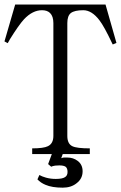

<svg xmlns="http://www.w3.org/2000/svg" viewBox="-20 -698 541 859"><path d="M124 -8.8H211.9L195.3 36.1L209 47.9Q214.8 44.9 226.6 43Q236.3 42 245.1 42Q264.6 42 273.4 47.9Q282.2 54.7 282.2 71.3Q282.2 87.9 270.5 94.7Q258.8 102.5 229.5 102.5Q206.1 102.5 185.5 96.7Q168 91.8 156.2 85L147.5 104.5Q162.1 120.1 183.6 128.9Q212.9 141.6 260.7 141.6Q297.9 141.6 322.3 122.1Q349.6 101.6 349.6 68.4Q349.6 38.1 327.1 21.5Q307.6 6.8 281.2 6.8Q272.5 6.8 265.6 6.8Q258.8 7.8 253.9 9.8L260.7 -8.8H381.8V-34.2Q323.2 -34.2 303.7 -43.9Q281.2 -54.7 281.2 -89.8V-594.7Q281.2 -627 296.9 -639.6Q313.5 -652.3 352.5 -652.3Q390.6 -652.3 424.8 -607.4Q445.3 -581.1 481.4 -504.9L484.4 -499L501 -505.9L452.1 -677.7H47.9L0 -512.7L14.6 -504.9L24.4 -522.5Q64.5 -586.9 87.9 -612.3Q126 -652.3 168 -652.3Q191.4 -652.3 204.1 -639.6Q218.8 -625 218.8 -594.7V-89.8Q218.8 -55.7 194.3 -43.9Q174.8 -34.2 124 -34.2Z"/></svg>

Font: BatangChe
Style: Regular
Weight: 400
Monospace: yes
Version: Version 2.21